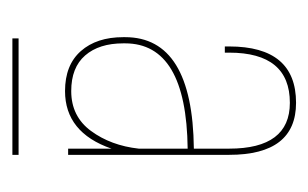

<svg xmlns="http://www.w3.org/2000/svg" viewBox="-114 -631 498 310"><g transform="rotate(90 135.0 -476.0)"><path d="M146 -705Q230 -705 230 -597V-337H220V-407Q194 -332 127 -332Q85 -332 62.5 -357.5Q40 -383 40 -426V-429Q40 -538 220 -540V-597Q220 -695 146 -695Q65 -695 65 -597V-590H55V-597Q55 -705 146 -705ZM220 -451V-530Q50 -528 50 -429V-426Q50 -387 69.5 -364.5Q89 -342 127 -342Q168 -342 191.5 -374Q215 -406 220 -451ZM42 -257H230V-247H42Z"/></g></svg>

Font: Bebas Neue Thin
Style: Regular
Weight: 200
Designer: Ryoichi Tsunekawa
Foundry: Ryoichi Tsunekawa
Version: Version 1.003;PS 001.003;hotconv 1.0.70;makeotf.lib2.5.58329